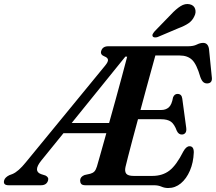

<svg xmlns="http://www.w3.org/2000/svg" viewBox="-71 -933 1088 967"><path d="M704.5 0H359.5Q343.5 0 338 -6.8Q332.5 -13.5 332.5 -24Q333 -43 355 -51.5L384 -58Q396.5 -61.5 404 -69Q411.5 -76.5 417 -94Q422 -111 434.8 -156.2Q447.5 -201.5 464.5 -262H248.5L137 -124.5Q94 -71 136 -56L158 -49Q176 -40 171 -24Q164 0 135 0H-27.5Q-57 0 -50 -25Q-46 -39.5 -24.5 -50.5L-8.5 -56.5Q21 -68.5 59 -115.5L458.5 -602.5Q474.5 -622 472.8 -632.5Q471 -643 455 -649Q433 -657.5 438.5 -676Q445.5 -700 474.5 -700H876Q903 -700 920 -708.5Q937 -717 952 -717Q976.5 -717 981.5 -687L995.5 -547Q1000.5 -516 976 -513Q963.5 -511.5 954.2 -518.5Q945 -525.5 938 -545Q919.5 -609.5 896.5 -631.5Q873.5 -653.5 834.5 -653.5H711.5Q704.5 -629 692.8 -585.8Q681 -542.5 666.2 -489Q651.5 -435.5 636.5 -379H741Q763.5 -379 778.8 -392Q794 -405 800.5 -442.5Q807.5 -460 823 -460Q844 -460 847 -436.5L867 -288.5Q869 -271.5 862.5 -263.5Q856 -255.5 845 -255.5Q828.5 -255 819.5 -274Q807 -308 789.8 -320.2Q772.5 -332.5 740.5 -332.5H624Q609 -277.5 596 -228.5Q583 -179.5 573.8 -143.5Q564.5 -107.5 561 -92Q556 -69.5 565 -58.2Q574 -47 602.5 -47H696Q747.5 -47 782.5 -74Q817.5 -101 852.5 -170.5Q867 -196.5 883.5 -196.5Q905.5 -196.5 905 -165Q903 -114 885.5 -73.5Q868 -33 839.8 -9.5Q811.5 14 776 14Q758 14 742 7Q726 0 704.5 0ZM560.5 -648 290 -313.5H478.5Q494.5 -370.5 511.2 -431Q528 -491.5 543 -547.8Q558 -604 569.5 -647.5ZM790 -860Q815.5 -887.5 838.5 -902Q861.5 -916.5 884.5 -911.5Q906 -906.5 911.8 -888.2Q917.5 -870 908 -851.5Q898 -829 878 -815.5Q858 -802 828 -791L723 -746.5Q715.5 -744 708.2 -744.5Q701 -745 698 -750Q695 -756 698.8 -762.5Q702.5 -769 708.5 -776Z"/></svg>

Font: Fraunces 72pt S050 SemiBold
Style: Italic
Weight: 600
Italic angle: -16°
Version: Version 1.000; ttfautohint (v1.8.3)